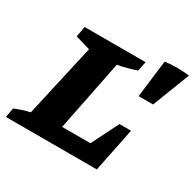

<svg xmlns="http://www.w3.org/2000/svg" viewBox="-147 -730 892 876"><g transform="rotate(30 298.5 -292.5)"><path d="M449 -231H510L463 0H-16L-7 -50Q13 -58 32.5 -64.5Q52 -71 72 -75L158 -457L80 -480L90 -535H411L401 -485Q377 -477 353 -470.5Q329 -464 303 -459L229 -89H378ZM461 -385 485 -581Q552 -589 613 -581L537 -385Z"/></g></svg>

Font: Piazzolla SC
Style: Bold Italic
Weight: 700
Italic angle: -11.3°
Designer: Juan Pablo del Peral
Foundry: Huerta Tipografica
Version: Version 1.330